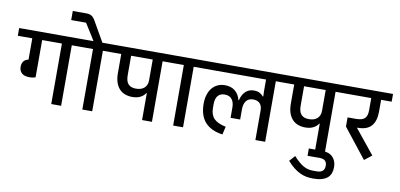

<svg xmlns="http://www.w3.org/2000/svg" viewBox="-122 -1307 4028 1934"><g transform="rotate(10 1892.0 -340.0)"><path d="M166 -228Q114 -228 88 -252Q62 -276 62 -317Q62 -352 79 -373.5Q96 -395 128 -401V-619H-20V-698H660V-619H532V0H431V-619H229V-238Q220 -234 204 -231Q188 -228 166 -228Z M749 -619H620V-698H740L714 -741L634 -868H482V-961H620Q657 -961 677.5 -946.5Q698 -932 715 -901L831 -698H979V-619H850V0H749Z M1360 -275H1355Q1338 -247 1304 -229.5Q1270 -212 1222 -212Q1181 -212 1147.5 -224.5Q1114 -237 1089.5 -263Q1065 -289 1051.5 -329Q1038 -369 1038 -424V-619H939V-698H1589V-619H1461V0H1360ZM1139 -421Q1139 -357 1165.5 -329Q1192 -301 1243 -301Q1300 -301 1330 -329.5Q1360 -358 1360 -406V-619H1139Z M1678 -619H1549V-698H1908V-619H1779V0H1678Z M2519 -304Q2519 -349 2495.5 -374Q2472 -399 2427 -399Q2380 -399 2356 -367.5Q2332 -336 2332 -283V-177H2234V-283Q2234 -337 2209 -367.5Q2184 -398 2136 -398Q2090 -398 2066 -368.5Q2042 -339 2042 -283V-245Q2042 -173 2080 -135Q2118 -97 2201 -80L2182 2Q2064 -14 2003 -81.5Q1942 -149 1942 -271Q1942 -322 1955 -363Q1968 -404 1992 -432.5Q2016 -461 2049 -476Q2082 -491 2122 -491Q2188 -491 2228 -456.5Q2268 -422 2281 -366H2286Q2298 -422 2332.5 -455.5Q2367 -489 2418 -489Q2454 -489 2476.5 -477.5Q2499 -466 2516 -446H2521L2519 -504V-619H1868V-698H2748V-619H2619V0H2519Z M3129 -275H3124Q3107 -247 3073 -229.5Q3039 -212 2991 -212Q2950 -212 2916.5 -224.5Q2883 -237 2858.5 -263Q2834 -289 2820.5 -329Q2807 -369 2807 -424V-619H2708V-698H3358V-619H3230V0H3129ZM2908 -421Q2908 -357 2934.5 -329Q2961 -301 3012 -301Q3069 -301 3099 -329.5Q3129 -358 3129 -406V-619H2908Z M3159 281Q3121 281 3087 274.5Q3053 268 3020.5 252Q2988 236 2956 210.5Q2924 185 2890 147L2942 89Q2971 121 2996.5 143Q3022 165 3046 178.5Q3070 192 3093.5 197.5Q3117 203 3142 203H3183Q3262 203 3262 132Q3262 65 3190 65H3064V-10H3196Q3271 -10 3309 29Q3347 68 3347 131Q3347 166 3337 193.5Q3327 221 3304.5 240.5Q3282 260 3246 270.5Q3210 281 3159 281Z M3394 -292V-386H3480Q3543 -386 3569 -411Q3595 -436 3595 -494V-619H3318V-698H3804V-619H3696V-498Q3696 -403 3652.5 -352Q3609 -301 3513 -301H3507V-297L3706 -51L3631 8Z"/></g></svg>

Font: IBM Plex Sans Devanagari Medium
Style: Regular
Weight: 500
Designer: Mike Abbink, Paul van der Laan, Pieter van Rosmalen, Erin McLaughlin
Foundry: Bold Monday
Version: Version 1.1